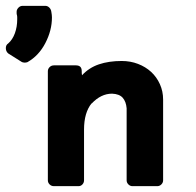

<svg xmlns="http://www.w3.org/2000/svg" viewBox="-85 -638 671 658"><path d="M-57 -455Q-65 -462 -65 -473Q-65 -484 -57 -489Q-42 -502 -34 -524Q-26 -546 -26 -572Q-26 -574 -26 -578.5Q-26 -583 -27 -587Q-28 -588 -28 -593V-598Q-28 -605 -22 -611.5Q-16 -618 -7 -618H70Q78 -618 84 -612Q90 -606 91 -597Q92 -593 92.5 -587Q93 -581 93 -578Q93 -534 70.5 -490.5Q48 -447 9 -425Q4 -423 -2 -423.5Q-8 -424 -11 -426ZM474 -20Q474 -12 468 -6Q462 0 454 0H369Q361 0 355 -6Q349 -12 349 -20V-267Q347 -290 335.5 -303Q324 -316 299 -317Q261 -317 229 -283V-284Q203 -252 203 -194V-20Q203 -12 197.5 -6Q192 0 184 0H100Q91 0 85 -6Q79 -12 79 -20V-394Q79 -402 85 -408Q91 -414 100 -414H175Q195 -414 195 -395Q195 -385 196 -381V-380Q220 -406 254 -417.5Q288 -429 332 -429Q362 -429 388 -419Q414 -409 433 -391.5Q452 -374 463 -349.5Q474 -325 474 -297Z"/></svg>

Font: Stadtwerke
Style: Bold
Weight: 700
Designer: Santiago Orozco
Foundry: Typemade
Version: Version 1.003